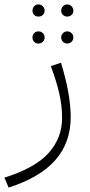

<svg xmlns="http://www.w3.org/2000/svg" viewBox="-46 -604 406 869"><path d="M-26 200Q112 157 173.5 89Q235 21 235 -70Q235 -125 222.5 -180Q210 -235 184 -305L230 -320Q274 -177 274 -74Q274 41 205 120Q136 199 -7 245ZM101 -555Q101 -567 108.5 -575.5Q116 -584 128 -584Q140 -584 148 -575.5Q156 -567 156 -555Q156 -544 148 -536.5Q140 -529 128 -529Q116 -529 108.5 -536.5Q101 -544 101 -555ZM231 -555Q231 -567 239 -575.5Q247 -584 258 -584Q270 -584 278 -575.5Q286 -567 286 -555Q286 -544 278 -536.5Q270 -529 258 -529Q247 -529 239 -536.5Q231 -544 231 -555ZM101 -434Q101 -446 108.5 -454Q116 -462 128 -462Q140 -462 148 -454Q156 -446 156 -434Q156 -423 148 -415Q140 -407 128 -407Q116 -407 108.5 -415Q101 -423 101 -434ZM231 -434Q231 -446 239 -454Q247 -462 258 -462Q270 -462 278 -454Q286 -446 286 -434Q286 -423 278 -415Q270 -407 258 -407Q247 -407 239 -415Q231 -423 231 -434Z"/></svg>

Font: FiraGO ExtraLight
Style: Regular
Weight: 200
Designer: bBox Type
Foundry: bBox Type GmbH
Version: Version 1.001